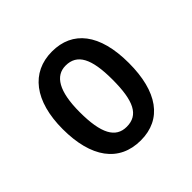

<svg xmlns="http://www.w3.org/2000/svg" viewBox="-103 -878 519 519"><g transform="rotate(-45 157.0 -618.0)"><path d="M283 -619C283 -731 236 -788 158 -788C78 -788 30 -726 30 -619C30 -511 75 -448 158 -448C239 -448 283 -510 283 -619ZM95 -619C95 -699 118 -735 157 -735C201 -735 220 -699 220 -619C220 -537 202 -501 157 -501C115 -501 95 -537 95 -619Z"/></g></svg>

Font: Noto Sans Malayalam UI ExtraCondensed
Style: Regular
Weight: 400
Width: 2
Designer: Jelle Bosma - Monotype Design Team
Foundry: Monotype Imaging Inc.
Version: Version 2.104